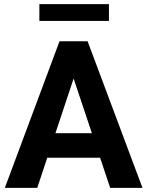

<svg xmlns="http://www.w3.org/2000/svg" viewBox="-20 -911 714 931"><path d="M160.6 0H3.4L268.6 -710.9H367.2L354.5 -583ZM319.3 -583 305.2 -710.9H404.8L670.9 0H514.2ZM508.3 -146H129.4V-265.1H508.3ZM508.3 -809.6H170.9V-891.1H508.3Z"/></svg>

Font: Heebo
Style: Bold
Weight: 700
Designer: Oded Ezer
Foundry: Ezer Type House
Version: Version 3.100